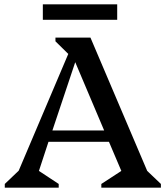

<svg xmlns="http://www.w3.org/2000/svg" viewBox="-20 -863 762 883"><path d="M2 0V-17L66 -78L294 -615L235 -673V-690H396L657 -77L720 -17V0H446V-17L538 -77L481 -211H203L159 -77L250 -17V0ZM221 -263H459L326 -577ZM177 -772V-843H519V-772Z"/></svg>

Font: Platypi
Style: Regular
Weight: 400
Designer: David Sargent
Foundry: Bolt Cutter Type
Version: Version 1.200; ttfautohint (v1.8.4.7-5d5b)